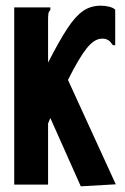

<svg xmlns="http://www.w3.org/2000/svg" viewBox="-20 -649 440 675"><path d="M30 -623H157V-614Q151 -608 150 -600.5Q149 -593 149 -577V-429Q188 -505 216.5 -548.5Q245 -592 272 -610.5Q299 -629 334 -629Q349 -629 363.5 -625.5Q378 -622 385 -615V-499V-490H377Q373 -495 368 -501.5Q363 -508 351 -512Q348 -513 345 -513Q342 -513 338 -513Q312 -513 285 -479.5Q258 -446 219 -368L387 -1L264 6L157 -234Q153 -225 149 -215V0H30Z"/></svg>

Font: Inconsolata Condensed Black
Style: Regular
Weight: 900
Width: 3
Monospace: yes
Designer: Raph Levien, Cyreal, Brenton Simpson
Foundry: Raph Levien, Cyreal, Google
Version: Version 3.001; ttfautohint (v1.8.2.53-6de2)